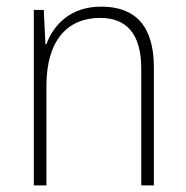

<svg xmlns="http://www.w3.org/2000/svg" viewBox="-20 -559 562 579"><path d="M285 -539C193 -539 142 -485 120 -426H117L112 -529H82V0H120V-300C120 -438 184 -505 282 -505C361 -505 406 -458 406 -351V0H444V-356C444 -482 387 -539 285 -539Z"/></svg>

Font: Noto Sans Lao SemiCondensed ExtraLight
Style: Regular
Weight: 200
Width: 4
Designer: Monotype Design Team
Foundry: Monotype Imaging Inc.
Version: Version 2.003